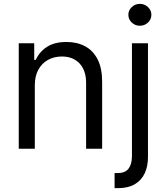

<svg xmlns="http://www.w3.org/2000/svg" viewBox="-20 -770 863 994"><path d="M160.2 -328.1V0H77.1V-545.9H157.2V-460H165Q184.1 -502 223.1 -527.3Q262.2 -552.7 324.2 -552.7Q379.4 -552.7 420.9 -530.3Q462.4 -507.8 485.6 -462.2Q508.8 -416.5 508.8 -346.7V0H425.8V-340.8Q425.8 -404.8 392.1 -441.2Q358.4 -477.5 300.3 -477.5Q260.3 -477.5 228.5 -460Q196.8 -442.4 178.5 -409.2Q160.2 -376 160.2 -328.1ZM663.1 -545.9H746.1V40Q746.6 90.3 729.2 127.2Q711.9 164.1 677.2 184.1Q642.6 204.1 589.8 204.1H573.2V126H588.9Q627.4 126 645 103.8Q662.6 81.5 663.1 40ZM704.1 -636.7Q679.7 -636.7 662.1 -653.3Q644.5 -669.9 644.5 -693.4Q644.5 -716.8 662.1 -733.4Q679.7 -750 704.1 -750Q728.5 -750 746.1 -733.4Q763.7 -716.8 763.7 -693.4Q763.7 -669.9 746.1 -653.3Q728.5 -636.7 704.1 -636.7Z"/></svg>

Font: GitLab Sans
Style: Regular
Weight: 400
Designer: Rasmus Andersson
Foundry: Modifications by GitLab B.V., manufactured by rsms
Version: Version 4.000;git-c8fb6b7